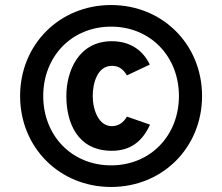

<svg xmlns="http://www.w3.org/2000/svg" viewBox="-20 -732 884 764"><path d="M422 12C627 12 784 -145 784 -350C784 -555 627 -712 422 -712C217 -712 60 -555 60 -350C60 -145 217 12 422 12ZM422 -74C265 -74 152 -193 152 -350C152 -507 265 -626 422 -626C579 -626 692 -507 692 -350C692 -193 579 -74 422 -74ZM425 -132C498 -132 546 -168 577 -236L485 -268C472 -245 452 -230 425 -230C373 -230 349 -294 349 -350C349 -402 368 -470 425 -470C453 -470 470 -457 485 -432L576 -475C550 -530 500 -568 425 -568C292 -568 244 -448 244 -350C244 -244 288 -132 425 -132Z"/></svg>

Font: Overpass ExtraBold
Style: Regular
Weight: 800
Designer: Delve Withrington, Thomas Jockin
Foundry: Delve Fonts
Version: Version 3.000;DELV;Overpass